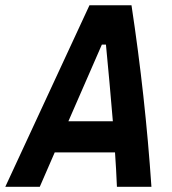

<svg xmlns="http://www.w3.org/2000/svg" viewBox="-52 -714 658 734"><path d="M-31.7 0 290 -693.8H450.7Q503.4 -346.2 526.9 0H395Q393.6 -32.7 391.8 -65.7Q390.1 -98.6 387.7 -131.3H157.2L100.1 0ZM209.5 -250.5H379.4Q373.5 -323.7 366.7 -397Q359.9 -470.2 353 -543.5H337.4Z"/></svg>

Font: CaskaydiaCove NFP
Style: Bold Italic
Weight: 700
Italic angle: -10°
Designer: Aaron Bell
Foundry: Saja Typeworks
Version: Version 2111.001; VTT 6.35;Nerd Fonts 3.1.1